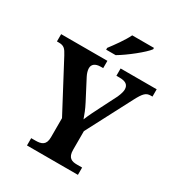

<svg xmlns="http://www.w3.org/2000/svg" viewBox="-214 -1069 1121 1208"><g transform="rotate(30 347.0 -465.5)"><path d="M294 -784V-771H363C425 -807 524 -886 549 -921V-931H391C370 -886 323 -822 294 -784ZM164 0H534V-53H496C459 -53 429 -63 429 -121V-257L600 -584C632 -645 648 -661 682 -661H694V-714H432V-661H455C499 -661 521 -646 521 -612C521 -601 517 -581 504 -552L446 -438C424 -395 403 -353 390 -320C379 -351 368 -381 348 -419L274 -561C265 -578 258 -599 258 -616C258 -643 278 -661 318 -661H336V-714H0V-661H13C52 -661 63 -647 84 -608L269 -259V-120C269 -63 238 -53 194 -53H164Z"/></g></svg>

Font: Noto Serif Telugu
Style: Bold
Weight: 700
Designer: Jelle Bosma - Monotype Design Team
Foundry: Monotype Imaging Inc.
Version: Version 2.005